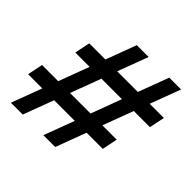

<svg xmlns="http://www.w3.org/2000/svg" viewBox="-182 -866 1033 1033"><g transform="rotate(45 334.5 -349.0)"><path d="M283 0 348 -174H191L126 0H36L101 -174H-7L11 -262H134L199 -436H90L108 -524H231L296 -698H386L321 -524H478L543 -698H633L568 -524H676L658 -436H535L470 -262H579L561 -174H438L373 0ZM224 -262H380L445 -436H289Z"/></g></svg>

Font: IBM Plex Sans Var
Style: Italic
Weight: 400
Italic angle: -11.31°
Designer: Mike Abbink, Paul van der Laan, Pieter van Rosmalen
Foundry: Bold Monday
Version: Version 1.001